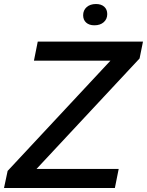

<svg xmlns="http://www.w3.org/2000/svg" viewBox="-43 -936 732 956"><path d="M-5 -85 507 -634H126L145 -729H669L652 -645L139 -95H548L529 0H-23ZM371 -860Q371 -885 388.5 -900.5Q406 -916 435 -916Q461 -916 476 -902.5Q491 -889 491 -866Q491 -841 473.5 -825.5Q456 -810 427 -810Q401 -810 386 -823.5Q371 -837 371 -860Z"/></svg>

Font: Mona Sans Medium
Style: Italic
Weight: 500
Italic angle: -11.7°
Designer: Deni Anggara
Foundry: GitHub
Version: Version 2.000